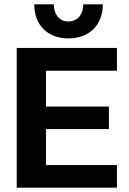

<svg xmlns="http://www.w3.org/2000/svg" viewBox="-20 -865 596 885"><path d="M295 -688C389 -688 454 -747 454 -845H364C364 -803 341 -766 295 -766C250 -766 228 -803 228 -845H138C138 -747 202 -688 295 -688ZM57 0H519V-104H192V-270H482V-374H192V-539H519V-644H57Z"/></svg>

Font: Kanit Medium
Style: Regular
Weight: 500
Designer: Katatrad Team
Foundry: CadsonDemak
Version: Version 1.000;PS 001.000;hotconv 1.0.88;makeotf.lib2.5.64775